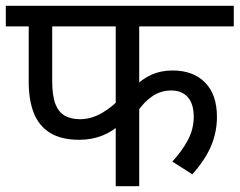

<svg xmlns="http://www.w3.org/2000/svg" viewBox="-20 -642 826 662"><path d="M460 -551V-313L442 -341Q470 -370 502.5 -384.5Q535 -399 575 -399Q646 -399 687 -357.5Q728 -316 728 -239Q728 -186 707.5 -138Q687 -90 643 -41L574 -85Q607 -120 627.5 -158.5Q648 -197 648 -239Q648 -284 627.5 -307Q607 -330 571 -330Q534 -330 505 -310Q476 -290 454 -257L460 -293V0H379V-238L395 -215Q371 -190 334 -175Q297 -160 253 -160Q191 -160 152.5 -184Q114 -208 96.5 -252.5Q79 -297 79 -360V-551H0V-622H786V-551ZM160 -551V-362Q160 -312 171 -283.5Q182 -255 203.5 -243Q225 -231 256 -231Q295 -231 332.5 -253Q370 -275 397 -306L379 -252V-551Z"/></svg>

Font: uhindi05
Style: Book
Weight: 400
Designer: Jelle Bosma - Monotype Design Team
Foundry: Monotype Imaging Inc.
Version: Version 2.003